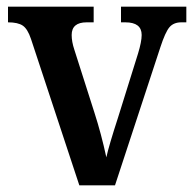

<svg xmlns="http://www.w3.org/2000/svg" viewBox="-20 -556 580 576"><path d="M73 -439Q63 -469 48.5 -479Q34 -489 4 -489V-536H261V-489H240Q195 -489 195 -451Q195 -431 203 -407L263 -219Q284 -154 299 -84Q307 -120 334 -203L394 -395Q405 -431 405 -451Q405 -489 356 -489H343V-536H539V-489H524Q501 -489 488.5 -474.5Q476 -460 461 -414L325 0H218Z"/></svg>

Font: Noto Serif NarrowSemiBold
Style: Regular
Weight: 600
Width: 4
Designer: Monotype Design Team
Foundry: Monotype Imaging Inc.
Version: Version 1.001